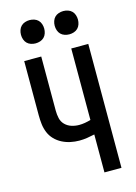

<svg xmlns="http://www.w3.org/2000/svg" viewBox="-139 -1027 779 1100"><g transform="rotate(-15 250.0 -477.0)"><path d="M339 0V-225Q317 -220 294 -216.5Q271 -213 248 -213Q222 -213 196 -218.5Q170 -224 146.5 -236Q123 -248 104.5 -267Q86 -286 76 -310.5Q66 -335 63 -361Q60 -387 60 -413V-735H161V-413Q161 -391 166 -368.5Q171 -346 187 -330Q203 -314 225 -307Q247 -300 270 -300Q287 -300 304.5 -303Q322 -306 339 -311V-735H440V0ZM350 -816Q336 -816 322.5 -820.5Q309 -825 299.5 -834.5Q290 -844 285.5 -857.5Q281 -871 281 -885Q281 -899 285.5 -912.5Q290 -926 299.5 -935.5Q309 -945 322.5 -949.5Q336 -954 350 -954Q364 -954 377.5 -949.5Q391 -945 400.5 -935.5Q410 -926 414.5 -912.5Q419 -899 419 -885Q419 -871 414.5 -857.5Q410 -844 400.5 -834.5Q391 -825 377.5 -820.5Q364 -816 350 -816ZM150 -816Q136 -816 122.5 -820.5Q109 -825 99.5 -834.5Q90 -844 85.5 -857.5Q81 -871 81 -885Q81 -899 85.5 -912.5Q90 -926 99.5 -935.5Q109 -945 122.5 -949.5Q136 -954 150 -954Q164 -954 177.5 -949.5Q191 -945 200.5 -935.5Q210 -926 214.5 -912.5Q219 -899 219 -885Q219 -871 214.5 -857.5Q210 -844 200.5 -834.5Q191 -825 177.5 -820.5Q164 -816 150 -816Z"/></g></svg>

Font: Iosevka SS18 Semibold
Style: Regular
Weight: 600
Monospace: yes
Designer: Belleve Invis
Foundry: Belleve Invis
Version: Version 25.1.1; ttfautohint (v1.8.4)